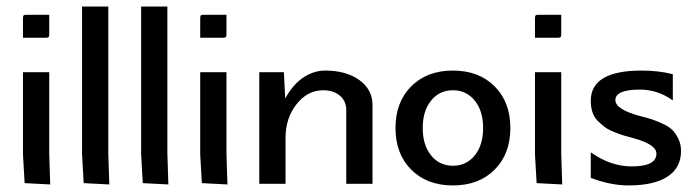

<svg xmlns="http://www.w3.org/2000/svg" viewBox="-20 -560 2132 585"><path d="M50 -445V-504Q50 -511 52 -513Q54 -515 61 -515H130V-456Q130 -449 128 -447Q126 -445 119 -445ZM50 -340H130V-92L133 2L55 -2L50 -90Z M230 -540H310V-92L313 2L235 -2L230 -90Z M410 -540H490V-92L493 2L415 -2L410 -90Z M590 -445V-504Q590 -511 592 -513Q594 -515 601 -515H670V-456Q670 -449 668 -447Q666 -445 659 -445ZM590 -340H670V-92L673 2L595 -2L590 -90Z M770 0V-340H845L849 -260Q860 -280 873 -295.5Q886 -311 901.5 -322Q917 -333 934.5 -339Q952 -345 970 -345Q1035 -345 1075 -316Q1115 -287 1115 -240V0H1035V-225Q1035 -252 1015.5 -268.5Q996 -285 965 -285Q917 -285 883.5 -242.5Q850 -200 850 -140V0Z M1233 -43Q1185 -91 1185 -170Q1185 -249 1233 -297Q1281 -345 1360 -345Q1439 -345 1487 -297Q1535 -249 1535 -170Q1535 -91 1487 -43Q1439 5 1360 5Q1281 5 1233 -43ZM1293.5 -253.5Q1268 -222 1268 -170Q1268 -118 1293.5 -86.5Q1319 -55 1360 -55Q1401 -55 1426.5 -86.5Q1452 -118 1452 -170Q1452 -222 1426.5 -253.5Q1401 -285 1360 -285Q1319 -285 1293.5 -253.5Z M1610 -445V-504Q1610 -511 1612 -513Q1614 -515 1621 -515H1690V-456Q1690 -449 1688 -447Q1686 -445 1679 -445ZM1610 -340H1690V-92L1693 2L1615 -2L1610 -90Z M1780 -18V-96Q1840 -53 1905 -53Q1980 -53 1980 -92Q1980 -120 1910 -139Q1891 -144 1879.5 -147.5Q1868 -151 1850.5 -158Q1833 -165 1822.5 -173Q1812 -181 1801 -192Q1790 -203 1785 -218.5Q1780 -234 1780 -253Q1780 -345 1935 -345Q1986 -345 2030 -334V-254Q1984 -287 1930 -287Q1855 -287 1855 -255Q1855 -227 1928 -207Q1952 -201 1964.5 -197Q1977 -193 1997 -184Q2017 -175 2027.5 -165Q2038 -155 2046.5 -138Q2055 -121 2055 -100Q2055 -49 2014 -22Q1973 5 1895 5Q1841 5 1780 -18Z"/></svg>

Font: Glametrix
Style: Bold
Weight: 700
Designer: gluk
Foundry: gluk
Version: Version 0.40